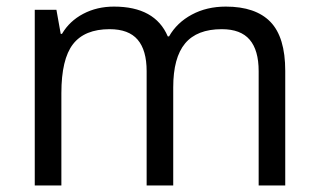

<svg xmlns="http://www.w3.org/2000/svg" viewBox="-20 -565 970 585"><path d="M768.1 0V-348.1Q768.1 -412.1 740.7 -444.1Q713.4 -476.1 655.8 -476.1Q580.1 -476.1 543.9 -432.6Q507.8 -389.2 507.8 -298.8V0H426.8V-348.1Q426.8 -412.1 399.4 -444.1Q372.1 -476.1 314 -476.1Q237.8 -476.1 202.4 -430.4Q167 -384.8 167 -280.8V0H85.9V-535.2H151.9L165 -461.9H168.9Q191.9 -501 233.6 -522.9Q275.4 -544.9 327.1 -544.9Q452.6 -544.9 491.2 -454.1H495.1Q519 -496.1 564.5 -520.5Q609.9 -544.9 668 -544.9Q758.8 -544.9 804 -498.3Q849.1 -451.7 849.1 -349.1V0Z"/></svg>

Font: f0_30457 
Style: Regular
Weight: 400
Foundry: Ascender Corporation
Version: Version 1.10